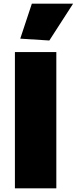

<svg xmlns="http://www.w3.org/2000/svg" viewBox="-20 -1023 417 1043"><path d="M61 -740H286V0H61ZM90 -813 153 -1003H377L248 -803Z"/></svg>

Font: Encode Sans Normal
Style: Black
Weight: 900
Designer: Pablo Impallari, Andres Torresi
Foundry: Pablo Impallari, Andres Torresi
Version: Version 1.000; ttfautohint (v1.00) -l 8 -r 50 -G 200 -x 14 -